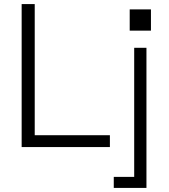

<svg xmlns="http://www.w3.org/2000/svg" viewBox="-20 -720 825 940"><path d="M86 0H518V-58H150V-700H86ZM537 200H697V-486H637V146H537ZM615 -570H719V-674H615Z"/></svg>

Font: Meta Space Light
Style: Regular
Weight: 300
Designer: Meta Pool / Florian Karsten
Foundry: Meta Pool / Florian Karsten
Version: Version 2.000;Glyphs 3.1.1 (3137)